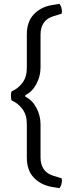

<svg xmlns="http://www.w3.org/2000/svg" viewBox="-20 -778 353 1009"><path d="M41 -298Q74 -311.5 97.5 -342.2Q121 -373 121 -421V-597Q121 -664.5 158 -703Q195 -741.5 251 -751L292 -758Q297 -752.5 300.5 -743.8Q304 -735 305 -725Q306 -715 304 -706L261 -693Q226.5 -682.5 209.8 -658Q193 -633.5 193 -596V-423Q193 -378 171.5 -337Q150 -296 113 -278V-270Q150 -252 171.5 -211Q193 -170 193 -125V49Q193 86.5 209.8 111Q226.5 135.5 261 146L304 159Q306 168 305 178Q304 188 300.5 196.8Q297 205.5 292 211L251 204Q195 194 158 155.8Q121 117.5 121 50V-127Q121 -174.5 97.5 -205.5Q74 -236.5 41 -250Q37.5 -258.5 37.5 -274.2Q37.5 -290 41 -298Z"/></svg>

Font: Signika Negative Light
Style: Regular
Weight: 300
Designer: Anna Giedry
Foundry: Anna Giedry
Version: Version 2.001